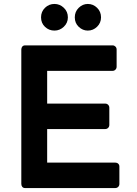

<svg xmlns="http://www.w3.org/2000/svg" viewBox="-20 -953 693 973"><path d="M551 -723Q559 -723 565 -717Q571 -711 571 -702V-615Q571 -606 565 -600Q559 -594 551 -594H219V-428H513Q522 -428 528 -422Q534 -416 534 -407V-320Q534 -311 528 -305Q522 -299 513 -299H219V-129H564Q573 -129 579 -123.5Q585 -118 585 -109V-21Q585 -12 579 -6Q573 0 564 0H107Q98 0 93 -6Q88 -12 88 -21V-702Q88 -711 93 -717Q98 -723 107 -723ZM256 -933Q283 -933 303.5 -913.5Q324 -894 324 -865Q324 -837 303.5 -817.5Q283 -798 256 -798Q228 -798 208 -817Q188 -836 188 -865Q188 -894 208 -913.5Q228 -933 256 -933ZM425 -933Q452 -933 472 -913.5Q492 -894 492 -865Q492 -837 472 -817.5Q452 -798 425 -798Q399 -798 379 -817Q359 -836 359 -865Q359 -894 379 -913.5Q399 -933 425 -933Z"/></svg>

Font: Stadtwerke
Style: Bold
Weight: 700
Designer: Santiago Orozco
Foundry: Typemade
Version: Version 1.003